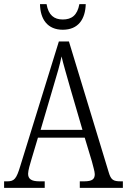

<svg xmlns="http://www.w3.org/2000/svg" viewBox="-20 -916 619 936"><path d="M286 -771C362 -771 396 -823 398 -896H367C357 -841 329 -821 286 -821C244 -821 216 -842 207 -896H175C176 -822 212 -771 286 -771ZM0 0H198V-32H172C131 -32 117 -45 117 -69C117 -85 127 -118 133 -138L165 -245H393L428 -129C433 -108 442 -80 442 -67C442 -43 430 -32 390 -32H369V0H579V-32H569C532 -32 521 -39 510 -76L316 -714H267L79 -107C60 -44 50 -32 15 -32H0ZM178 -283 241 -497C257 -550 273 -604 280 -641C289 -602 305 -549 323 -485L382 -283Z"/></svg>

Font: Noto Serif Hebrew Condensed Light
Style: Regular
Weight: 300
Width: 3
Designer: Monotype Design Team
Foundry: Monotype Imaging Inc.
Version: Version 2.004